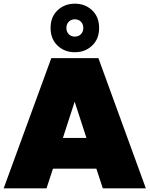

<svg xmlns="http://www.w3.org/2000/svg" viewBox="-20 -1024 813 1044"><path d="M504 -107H268L233 0H0L259 -708H515L773 0H539ZM450 -274 386 -471 322 -274ZM387 -740Q331 -740 293 -776Q255 -812 255 -872Q255 -932 293 -968Q331 -1004 387 -1004Q443 -1004 481 -968Q519 -932 519 -872Q519 -812 481 -776Q443 -740 387 -740ZM387 -919Q367 -919 354 -906Q341 -893 341 -872Q341 -851 354 -838Q367 -825 387 -825Q407 -825 420 -838Q433 -851 433 -872Q433 -893 420 -906Q407 -919 387 -919Z"/></svg>

Font: Poppins Black A&M
Style: Regular
Weight: 900
Designer: Ninad Kale (Devanagari), Jonny Pinhorn (Latin)
Foundry: Indian Type Foundry
Version: 4.004